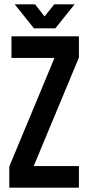

<svg xmlns="http://www.w3.org/2000/svg" viewBox="-20 -868 410 888"><path d="M345 -700V-602L136 -100H345V0H23V-98L232 -600H33V-700ZM142 -848 186 -792 231 -848H325L236 -737H137L48 -848Z"/></svg>

Font: Adderley Bold
Style: Regular
Weight: 700
Designer: gorohovskiy
Version: Version 1.003 November 13, 2017